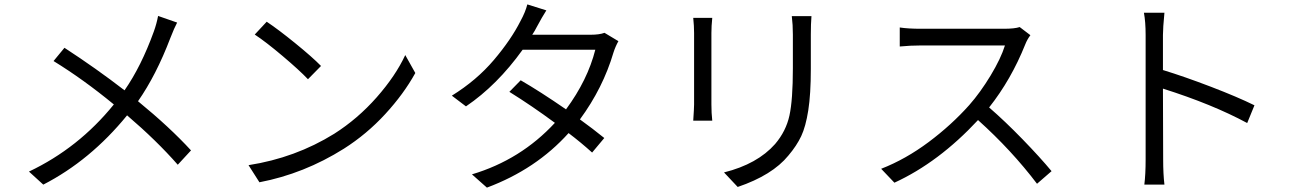

<svg xmlns="http://www.w3.org/2000/svg" viewBox="-20 -814 5899 877"><path d="M789.1 -710.9Q776.4 -687.5 757.8 -639.6Q693.4 -470.7 610.4 -351.6Q755.9 -232.4 852.5 -127L792 -61.5Q695.3 -171.9 560.5 -287.1Q392.6 -81.1 177.7 29.3L112.3 -30.3Q338.9 -137.7 500 -336.9Q361.3 -451.2 224.6 -535.2L274.4 -595.7Q419.9 -501 548.8 -401.4Q625 -510.7 682.6 -669.9Q695.3 -705.1 702.1 -741.2Z M1198.2 -714.8Q1251 -679.7 1329.1 -616.2Q1407.2 -552.7 1446.3 -512.7L1386.7 -452.1Q1347.7 -493.2 1271.5 -557.6Q1195.3 -622.1 1143.6 -656.2ZM1115.2 -59.6Q1329.1 -92.8 1506.8 -203.1Q1614.3 -271.5 1700.7 -369.6Q1787.1 -467.8 1831.1 -562.5L1877 -480.5Q1824.2 -384.8 1739.7 -293Q1655.3 -201.2 1550.8 -134.8Q1369.1 -20.5 1165 18.6Z M2358.4 -447.3Q2446.3 -396.5 2565.4 -314.5Q2664.1 -448.2 2699.2 -586.9H2367.2Q2251 -424.8 2108.4 -328.1L2043.9 -377Q2157.2 -447.3 2235.8 -540Q2314.5 -632.8 2357.4 -717.8Q2379.9 -758.8 2388.7 -793.9L2475.6 -766.6Q2456.1 -736.3 2431.6 -690.4Q2422.9 -672.9 2411.1 -655.3H2677.7Q2717.8 -655.3 2741.2 -664.1L2804.7 -626Q2791 -601.6 2782.2 -574.2Q2734.4 -412.1 2628.9 -268.6Q2688.5 -225.6 2740.2 -183.6L2684.6 -117.2Q2633.8 -163.1 2577.1 -206.1Q2428.7 -41 2204.1 43L2135.7 -17.6Q2358.4 -84 2514.6 -252.9Q2410.2 -330.1 2306.6 -394.5Z M3686.5 -740.2Q3683.6 -705.1 3683.6 -656.2V-499Q3683.6 -383.8 3671.9 -309.6Q3660.2 -235.4 3639.6 -191.9Q3619.1 -148.4 3581.1 -103.5Q3507.8 -13.7 3349.6 40L3287.1 -26.4Q3439.5 -64.5 3520.5 -156.2Q3570.3 -214.8 3585.9 -286.1Q3601.6 -357.4 3601.6 -502.9V-656.2Q3601.6 -701.2 3596.7 -740.2ZM3146.5 -262.7Q3150.4 -321.3 3150.4 -336.9V-663.1Q3150.4 -695.3 3146.5 -732.4H3233.4Q3229.5 -695.3 3229.5 -663.1V-336.9Q3229.5 -297.9 3233.4 -262.7Z M4686.5 -653.3Q4671.9 -633.8 4663.1 -611.3Q4598.6 -450.2 4498 -323.2Q4570.3 -260.7 4650.9 -177.7Q4731.4 -94.7 4783.2 -32.2L4716.8 25.4Q4600.6 -127.9 4447.3 -265.6Q4267.6 -72.3 4065.4 20.5L4004.9 -43Q4117.2 -86.9 4221.7 -165Q4326.2 -243.2 4407.2 -334Q4458 -391.6 4504.9 -469.2Q4551.8 -546.9 4570.3 -606.4H4187.5Q4138.7 -606.4 4089.8 -601.6V-688.5Q4127.9 -682.6 4187.5 -682.6H4565.4Q4614.3 -682.6 4637.7 -690.4Z M5212.9 -85.9V-654.3Q5212.9 -713.9 5205.1 -755.9H5298.8Q5292 -685.5 5292 -654.3V-494.1Q5390.6 -463.9 5511.7 -417.5Q5632.8 -371.1 5710 -333L5676.8 -252Q5517.6 -337.9 5292 -409.2Q5293 -262.7 5293 -85.9Q5293 -18.6 5298.8 29.3H5207Q5212.9 -17.6 5212.9 -85.9Z"/></svg>

Font: Min Sans
Style: Regular
Weight: 400
Designer: Jinseong-Kim, NotoSansCJK, Nunito
Foundry: Jinseong-Kim
Version: Version 1.400;Glyphs 3.1.2 (3151)